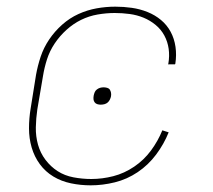

<svg xmlns="http://www.w3.org/2000/svg" viewBox="-20 -548 640 576"><path d="M252 8Q222 8 193 2Q164 -4 140 -18.5Q116 -33 99.5 -55.5Q83 -78 75 -105.5Q67 -133 67 -163Q67 -193 72 -223L88 -323Q93 -351 102 -378Q111 -405 127.5 -429.5Q144 -454 166.5 -474Q189 -494 215.5 -506Q242 -518 270 -523Q298 -528 326 -528Q351 -528 375.5 -524.5Q400 -521 422.5 -512Q445 -503 463 -488Q481 -473 492 -452.5Q503 -432 506.5 -407.5Q510 -383 506 -357L505 -355H484L485 -357Q489 -380 486 -401.5Q483 -423 473 -441.5Q463 -460 446.5 -473.5Q430 -487 410.5 -495Q391 -503 369 -506Q347 -509 324 -509Q299 -509 273 -504.5Q247 -500 223.5 -488.5Q200 -477 179.5 -458.5Q159 -440 144 -417.5Q129 -395 121 -370Q113 -345 109 -320L92 -220Q88 -193 87.5 -166Q87 -139 94 -114Q101 -89 116.5 -68.5Q132 -48 153 -34.5Q174 -21 200.5 -16Q227 -11 254 -11Q287 -11 320 -19.5Q353 -28 382.5 -48Q412 -68 433 -96.5Q454 -125 467 -157L486 -151Q472 -116 448.5 -84.5Q425 -53 393 -31.5Q361 -10 324.5 -1Q288 8 252 8ZM282 -234Q277 -234 272 -235.5Q267 -237 264 -241Q261 -245 260.5 -250Q260 -255 261 -261Q262 -266 264 -271Q266 -276 270.5 -279.5Q275 -283 280 -284.5Q285 -286 291 -286Q296 -286 301.5 -284.5Q307 -283 309.5 -279Q312 -275 313 -270Q314 -265 313 -259Q312 -254 309.5 -249Q307 -244 303 -240.5Q299 -237 293.5 -235.5Q288 -234 282 -234Z"/></svg>

Font: Iosevka Thin Extended
Style: Italic
Weight: 100
Width: 7
Italic angle: -9°
Monospace: yes
Designer: Belleve Invis
Foundry: Belleve Invis
Version: Version 32.5.0; ttfautohint (v1.8.4)